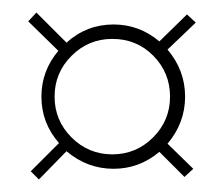

<svg xmlns="http://www.w3.org/2000/svg" viewBox="-20 -514 356 306"><path d="M42 -228 29 -241 74 -286Q46 -318 46 -360Q46 -401 73 -433L25 -480L38 -494L86 -446Q118 -475 161 -475Q202 -475 234 -448L278 -491L292 -478L247 -435Q275 -402 275 -360Q275 -318 247 -285L288 -245L274 -232L234 -272Q202 -245 161 -245Q119 -245 86 -273ZM159 -268Q197 -268 224 -295Q251 -322 251 -360Q251 -398 224.5 -425Q198 -452 159 -452Q121 -452 94 -425Q67 -398 67 -360Q67 -322 94 -295Q121 -268 159 -268Z"/></svg>

Font: Smooch Sans ExtraLight
Style: Regular
Weight: 200
Designer: Robert E. Leuschke
Foundry: Robert E. Leuschke
Version: Version 1.010; ttfautohint (v1.8.3)